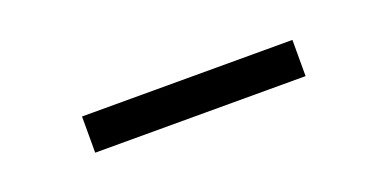

<svg xmlns="http://www.w3.org/2000/svg" viewBox="-18 -473 644 319"><g transform="rotate(-20 304.0 -313.0)"><path d="M118 -281V-345H490V-281Z"/></g></svg>

Font: Be Vietnam Pro Light
Style: Regular
Weight: 300
Designer: Lam Bao, Tony Le, Vietanh Nguyen
Foundry: Yellow Type Foundry
Version: Version 1.002; ttfautohint (v1.8.3)